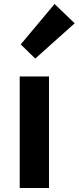

<svg xmlns="http://www.w3.org/2000/svg" viewBox="-20 -944 395 964"><path d="M79 0H226V-560H79ZM157 -650 355 -827 254 -924 84 -721Z"/></svg>

Font: Noto Sans TC
Style: Bold
Weight: 700
Designer: Ryoko NISHIZUKA 西塚涼子 (kana, bopomofo & ideographs); Paul D. Hunt (Latin, Greek & Cyrillic); Sandoll Communications 산돌커뮤니
Foundry: Adobe
Version: Version 2.004;hotconv 1.0.118;makeotfexe 2.5.65603